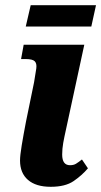

<svg xmlns="http://www.w3.org/2000/svg" viewBox="-20 -708 389 738"><path d="M175 10Q118 10 87.5 -16.5Q57 -43 57 -91Q57 -110 63.5 -149.5Q70 -189 80 -241L111 -392Q117 -426 119.5 -445Q122 -464 113.5 -472.5Q105 -481 79 -481H61L71 -536H304L234 -212Q227 -181 223 -158.5Q219 -136 219 -114Q219 -73 249 -73Q263 -73 272 -78.5Q281 -84 295 -95L318 -61Q295 -34 263 -12Q231 10 175 10ZM79 -606 98 -688H349L331 -606Z"/></svg>

Font: Noto Serif Condensed ExtraBold
Style: Italic
Weight: 800
Width: 3
Italic angle: -12°
Designer: Monotype Design Team
Foundry: Monotype Imaging Inc.
Version: Version 2.014; ttfautohint (v1.8.4.7-5d5b)